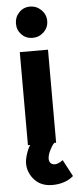

<svg xmlns="http://www.w3.org/2000/svg" viewBox="-62 -748 404 997"><g transform="rotate(-5 140.0 -249.5)"><path d="M217 -634Q217 -600 192.5 -576.5Q168 -553 134 -553Q100 -553 77 -576.5Q54 -600 54 -634Q54 -668 77 -692Q100 -716 134 -716Q168 -716 192.5 -692Q217 -668 217 -634ZM208 -485V0H198Q185 14 173.5 38Q162 62 162 81Q162 93 169.5 102Q177 111 193 111Q200 111 211 106.5Q222 102 234 93L280 180Q258 199 230 208Q202 217 170 217Q111 217 77 179.5Q43 142 43 93Q43 74 52 45.5Q61 17 73 0H61V-485Z"/></g></svg>

Font: Palanquin Dark Medium
Style: Regular
Weight: 500
Designer: Pria Ravichandran
Version: Version 1.001